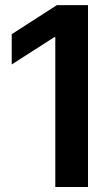

<svg xmlns="http://www.w3.org/2000/svg" viewBox="-20 -748 425 768"><path d="M332 -727.5V0H201.2V-599.1H196.8L26.9 -490.2V-611.3L207.5 -727.5Z"/></svg>

Font: Inter Tight SemiBold
Style: Regular
Weight: 600
Designer: Rasmus Andersson
Foundry: rsms
Version: Version 3.004; ttfautohint (v1.8.4.7-5d5b)